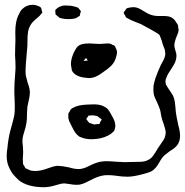

<svg xmlns="http://www.w3.org/2000/svg" viewBox="-20 -728 774 804"><path d="M734 -159Q734 -136 722 -120Q713 -108 691 -95L669 -78Q658 -68 647 -48Q641 -37 633 -27Q625 -17 616 -12Q607 -6 583 0Q539 12 515 12Q502 12 491.5 11Q481 10 474 9Q440 4 417 6Q396 9 374 19L356 28Q339 37 327 41.5Q315 46 302 46Q292 46 285 45Q278 44 273 43Q252 40 250 40Q236 40 212 48Q208 49 200.5 51Q193 53 187 54Q173 56 165 56Q96 56 59 27Q50 19 34 1Q17 -23 11 -47Q8 -61 8 -74Q8 -92 11 -108Q14 -144 23 -180Q25 -188 31 -209Q37 -230 40 -246Q42 -257 42 -281L41 -317Q40 -329 40 -352Q40 -376 44 -426Q45 -434 45 -449Q45 -466 43 -498L44 -543Q45 -559 44.5 -571.5Q44 -584 44 -593Q44 -636 56 -662Q65 -682 72 -689Q91 -708 118 -708Q128 -708 140 -703Q142 -702 146 -700Q150 -698 151 -696Q153 -694 154 -689Q155 -684 155 -682Q157 -680 157 -677Q157 -675 154.5 -672Q152 -669 151 -668Q147 -662 139.5 -656Q132 -650 128 -646Q101 -624 97 -591Q95 -579 95 -555Q95 -536 94 -527L92 -505Q87 -450 87 -434Q87 -418 88 -412Q89 -406 96 -381Q105 -358 105 -341Q105 -326 100.5 -308Q96 -290 95 -283Q93 -261 93 -249Q93 -226 91 -215L87 -195Q85 -186 80.5 -172.5Q76 -159 75 -150Q74 -146 74 -137Q74 -128 76 -114L77 -90Q77 -82 76 -71Q75 -60 76 -52Q76 -44 77 -40Q77 -39 78.5 -37Q80 -35 81 -34Q82 -32 84 -28Q86 -24 88 -23Q91 -21 108 -14Q120 -12 127 -12Q149 -12 174 -21Q181 -23 193.5 -27.5Q206 -32 215 -33Q220 -34 223.5 -33.5Q227 -33 229 -33Q241 -33 269 -27Q292 -20 310 -20Q329 -20 357 -35Q371 -42 383 -46Q403 -53 426 -53Q440 -53 464 -51Q490 -49 501 -49L546 -50Q551 -50 569 -50.5Q587 -51 600 -58Q611 -63 618.5 -72.5Q626 -82 632 -92Q638 -102 641 -107Q645 -113 653 -124.5Q661 -136 666 -144Q671 -152 673 -164Q675 -175 672 -186.5Q669 -198 665.5 -208.5Q662 -219 660 -224Q658 -229 656.5 -237Q655 -245 654 -249Q652 -263 650 -269Q648 -276 644 -285Q640 -294 638 -299Q628 -319 625 -329Q621 -345 623 -369Q624 -377 631 -401Q643 -434 654 -457Q656 -460 663 -473Q670 -486 672 -498V-502Q672 -510 670 -520Q668 -527 662 -541Q657 -560 652 -572Q651 -574 650 -577Q649 -580 647 -582Q646 -584 638 -589Q632 -593 623 -598Q614 -603 609 -606L568 -628Q554 -634 547 -636Q543 -638 534 -641.5Q525 -645 519 -649Q509 -654 507 -656Q506 -658 505.5 -660Q505 -662 504 -663Q503 -664 500.5 -668.5Q498 -673 498 -675Q498 -676 500.5 -679.5Q503 -683 504 -684Q505 -685 507 -688.5Q509 -692 511 -693Q512 -694 515.5 -694.5Q519 -695 521 -696Q533 -698 539 -698Q550 -698 560 -693.5Q570 -689 584 -680Q600 -670 609 -667Q625 -661 643 -661Q661 -661 664 -661Q685 -661 696 -656Q711 -648 718 -634Q720 -631 722 -628.5Q724 -626 725 -623Q726 -620 726 -614Q728 -606 728 -601Q727 -592 721 -578.5Q715 -565 714 -559Q710 -547 710 -538Q710 -532 714 -518Q719 -505 719 -495Q719 -484 715 -472Q712 -462 697 -439Q683 -419 679 -408Q675 -400 674 -396L673 -387Q673 -380 675 -374Q676 -372 678.5 -368Q681 -364 682 -362Q686 -355 695.5 -342Q705 -329 708 -318Q713 -304 715 -275Q715 -268 717 -254Q718 -244 727 -202Q734 -178 734 -159ZM242 -704Q246 -705 253 -705Q278 -705 290 -701Q303 -698 306 -696Q309 -694 311 -691Q313 -688 315 -686L319 -681Q319 -680 317 -676Q316 -674 315.5 -669Q315 -664 314 -662Q314 -661 309 -659Q300 -652 295 -651L284 -649Q278 -648 266 -648Q251 -648 244 -650L230 -653L217 -664L213 -667Q212 -670 212 -678Q212 -679 211.5 -682Q211 -685 212 -686Q213 -689 226 -698Q240 -704 242 -704ZM374 -545 399 -544Q419 -546 428 -546Q438 -546 442 -545L452 -540Q453 -540 455 -539Q457 -538 460 -536Q462 -534 463 -531Q464 -528 465 -526Q466 -524 467.5 -521Q469 -518 469 -516L470 -510Q470 -503 467.5 -494Q465 -485 464 -482Q458 -465 445.5 -452.5Q433 -440 412 -426Q396 -414 383 -408Q370 -402 355 -401L342 -402Q294 -406 281 -433L279 -445Q277 -455 277 -460Q277 -482 290 -510Q299 -528 307 -535Q320 -546 351 -546Q366 -546 374 -545ZM332 -476Q332 -475 331 -474.5Q330 -474 330 -473H333Q337 -474 344 -474Q345 -474 345.5 -473.5Q346 -473 347 -474L346 -476Q345 -482 340 -485ZM458 -180Q458 -180 452 -174Q444 -166 432 -160Q402 -145 363 -145Q340 -145 322 -152Q314 -155 312 -156Q302 -163 295 -173Q288 -183 279 -202Q277 -206 272.5 -215Q268 -224 267 -230Q266 -233 266 -241V-249Q266 -254 272 -262Q273 -264 274.5 -267Q276 -270 278 -271Q279 -273 282 -274.5Q285 -276 287 -277Q305 -288 343 -290L372 -291Q393 -291 407 -286Q418 -282 427 -275Q436 -268 448 -244Q455 -234 460 -219Q463 -210 463 -198Q460 -183 458 -180ZM357 -244Q356 -244 354.5 -244.5Q353 -245 351 -244L347 -238Q346 -237 343.5 -233.5Q341 -230 342 -229Q342 -227 347 -222L354 -213Q356 -212 359 -212Q372 -207 374 -207H377Q382 -207 390 -209Q391 -209 392.5 -208.5Q394 -208 396 -209Q398 -211 401 -220Q406 -225 406 -228L399 -233Q387 -242 387 -242Q385 -243 371 -245Q361 -245 357 -244Z"/></svg>

Font: Rubik-Burned
Style: Regular
Weight: 400
Designer: NaN (generative design), Hubert & Fischer (Rubik source font outlines)
Foundry: NaN, Hubert & Fischer
Version: Version 1.000